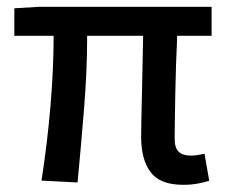

<svg xmlns="http://www.w3.org/2000/svg" viewBox="-20 -523 658 556"><path d="M510.3 12.2Q443.8 12.2 416.3 -24.2Q388.7 -60.5 388.7 -127Q388.7 -144 389.4 -177.2Q390.1 -210.4 391.1 -252Q392.1 -293.5 392.8 -337.2Q393.6 -380.9 394.5 -419.4H232.4Q232.4 -318.8 223.4 -208Q214.4 -97.2 204.6 5.4L100.1 0Q116.7 -105.5 126 -214.1Q135.3 -322.8 135.3 -419.4H21.5V-499L94.7 -503.4H592.8V-419.4H493.2Q491.2 -379.4 489.7 -334Q488.3 -288.6 487.5 -245.8Q486.8 -203.1 486.3 -169.9Q485.8 -136.7 485.8 -121.1Q485.8 -94.7 497.6 -83.5Q509.3 -72.3 532.7 -72.3Q545.4 -72.3 572.3 -77.6L585.9 0.5Q572.3 4.9 553 8.5Q533.7 12.2 510.3 12.2Z"/></svg>

Font: Akatab SemiBold
Style: Regular
Weight: 600
Designer: SIL Global
Foundry: SIL Global
Version: Version 4.100